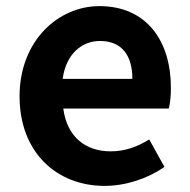

<svg xmlns="http://www.w3.org/2000/svg" viewBox="-20 -594 621 628"><path d="M322 14C392 14 463 -10 518 -48L468 -138C428 -113 388 -99 342 -99C259 -99 199 -147 187 -239H532C536 -252 539 -279 539 -306C539 -461 459 -574 305 -574C171 -574 44 -461 44 -279C44 -95 166 14 322 14ZM185 -336C196 -418 248 -460 307 -460C379 -460 413 -412 413 -336Z"/></svg>

Font: Noto Sans Japanese Bold
Style: Bold
Weight: 700
Designer: Ryoko NISHIZUKA (kana & ideographs); Paul D. Hunt (Latin, Greek & Cyrillic); Wenlong ZHANG (bopomofo); Sandoll Communica
Foundry: Adobe Systems Incorporated
Version: Version 1.000;PS 1;hotconv 1.0.78;makeotf.lib2.5.61930